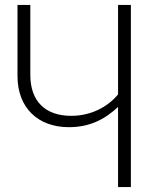

<svg xmlns="http://www.w3.org/2000/svg" viewBox="-20 -759 675 779"><path d="M459 -739V-376C417 -325 349 -289 269 -289C165 -289 103 -347 103 -455V-739H51V-450C51 -321 135 -243 259 -243C345 -243 405 -275 459 -325V0H511V-739Z"/></svg>

Font: Glow Sans SC Normal Light
Style: Regular
Weight: 300
Designer: Ryoko NISHIZUKA (kana, bopomofo & ideographs); Paul D. Hunt (Latin, Greek & Cyrillic); Sandoll Communications, Soo-young
Version: Version 0.93